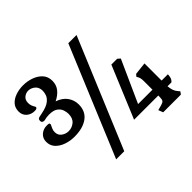

<svg xmlns="http://www.w3.org/2000/svg" viewBox="-160 -960 1189 1189"><g transform="rotate(-45 434.5 -366.0)"><path d="M162 -281Q125 -281 91.5 -292.5Q58 -304 36.5 -326.5Q15 -349 15 -383Q15 -414 36.5 -433Q58 -452 89 -452Q102 -452 107 -450.5Q112 -449 112 -438Q111 -438 109 -433.5Q107 -429 106 -427Q104 -422 99.5 -412.5Q95 -403 95 -388Q95 -361 115.5 -346Q136 -331 161 -331Q190 -331 213 -350Q236 -369 236 -408Q236 -423 230 -442Q224 -461 205 -475.5Q186 -490 147 -490Q135 -490 124.5 -488.5Q114 -487 108 -485Q107 -484 104 -484Q101 -484 99 -484Q80 -484 80 -501Q80 -512 85.5 -517Q91 -522 121 -527Q167 -536 189 -552.5Q211 -569 217.5 -587.5Q224 -606 224 -621Q224 -653 204 -669.5Q184 -686 160 -686Q140 -686 123 -672.5Q106 -659 106 -632Q106 -618 110 -607.5Q114 -597 117 -592Q119 -590 121 -586Q123 -582 123 -581Q123 -568 101 -568Q69 -568 48 -587Q27 -606 27 -636Q27 -669 46 -690Q65 -711 96 -721.5Q127 -732 161 -732Q198 -732 232 -720Q266 -708 288 -684Q310 -660 310 -623Q310 -587 289.5 -561.5Q269 -536 234 -519Q278 -504 300 -473Q322 -442 322 -404Q322 -344 279 -312.5Q236 -281 162 -281ZM245 0 544 -718H616L316 0ZM657 0 645 -31 679 -40Q697 -45 703 -53Q709 -61 709 -85V-95H497L639 -436H690L707 -421L583 -146H709V-220Q709 -237 706.5 -248Q704 -259 695 -273L707 -287L789 -296V-146H844Q844 -133 840 -119Q836 -105 824 -95H790Q792 -73 797 -58Q802 -43 813 -30L824 -17L812 0Z"/></g></svg>

Font: Gabriela
Style: Regular
Weight: 400
Designer: Eduardo Rodriguez Tunni
Foundry: Eduardo Rodriguez Tunni
Version: Version 2.001;gftools[0.9.26]